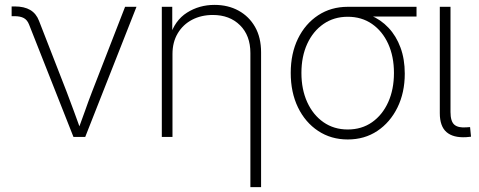

<svg xmlns="http://www.w3.org/2000/svg" viewBox="-20 -557 1950 781"><path d="M278.8 0 98.1 -457.5Q90.8 -476.1 76.7 -483.6Q62.5 -491.2 39.1 -491.2H27.3V-530.8H40Q78.6 -530.8 103 -516.4Q127.4 -502 138.7 -472.2L251.5 -182.6Q266.6 -143.6 280.8 -104.2Q294.9 -64.9 309.1 -26.4H296.9Q311.5 -64.9 325.2 -104.2Q338.9 -143.6 354 -182.6L488.8 -529.3H535.2L326.7 0Z M681.6 -337.4V0H638.2V-529.3H680.7V-408.2H670.9Q690.9 -474.1 740.7 -505.6Q790.5 -537.1 852.5 -537.1Q907.7 -537.1 950.4 -513.7Q993.2 -490.2 1017.6 -447.3Q1042 -404.3 1042 -343.8V204.1H998.5V-341.3Q998.5 -412.6 956.3 -454.3Q914.1 -496.1 845.7 -496.1Q798.8 -496.1 761.7 -476.8Q724.6 -457.5 703.1 -421.6Q681.6 -385.7 681.6 -337.4Z M1394.5 10.3Q1326.7 10.3 1274.2 -24.4Q1221.7 -59.1 1192.1 -120.1Q1162.6 -181.2 1162.6 -260.3Q1162.6 -339.4 1192.1 -399.9Q1221.7 -460.4 1274.2 -494.9Q1326.7 -529.3 1394.5 -529.3H1674.3V-489.7H1461.9L1394.5 -488.8Q1338.4 -488.8 1295.9 -459.5Q1253.4 -430.2 1229.7 -378.7Q1206.1 -327.1 1206.1 -260.3Q1206.1 -193.4 1229.7 -141.4Q1253.4 -89.4 1295.9 -59.8Q1338.4 -30.3 1394.5 -30.3Q1451.2 -30.3 1493.4 -59.8Q1535.6 -89.4 1559.1 -141.4Q1582.5 -193.4 1582.5 -260.3Q1582.5 -327.1 1559.1 -378.7Q1535.6 -430.2 1493.4 -459.5Q1451.2 -488.8 1394.5 -488.8V-512.2Q1444.8 -512.2 1487.1 -494.6Q1529.3 -477.1 1560.5 -443.8Q1591.8 -410.6 1609.1 -363.5Q1626.5 -316.4 1626.5 -257.3Q1626.5 -180.2 1596.7 -119.6Q1566.9 -59.1 1514.9 -24.4Q1462.9 10.3 1394.5 10.3Z M1876 1Q1823.2 3.9 1796.1 -19.8Q1769 -43.5 1769 -96.7V-529.3H1812.5V-101.6Q1812.5 -63 1828.4 -49.6Q1844.2 -36.1 1878.4 -39.1Q1882.8 -39.6 1885.7 -39.6Q1888.7 -39.6 1892.1 -40L1896 -1Q1892.1 -0.5 1886.7 0Q1881.3 0.5 1876 1Z"/></svg>

Font: Inter 24pt ExtraLight
Style: Regular
Weight: 250
Designer: Rasmus Andersson
Foundry: rsms
Version: Version 4.001;git-66647c0bb